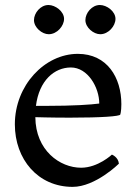

<svg xmlns="http://www.w3.org/2000/svg" viewBox="-20 -726 540 764"><path d="M39.1 -231.4C39.1 -92.3 130.9 17.6 269 17.6C359.9 17.6 453.1 -74.7 453.1 -74.7C450.7 -101.1 425.3 -110.8 425.3 -110.8C425.3 -110.8 370.1 -58.6 302.7 -58.6C218.3 -58.6 121.6 -127.4 120.6 -259.8C120.6 -259.8 180.2 -257.8 257.8 -257.8C385.3 -257.8 455.1 -263.2 458.5 -270C458.5 -270 462.9 -281.7 462.9 -311.5C462.9 -417 406.7 -511.7 289.6 -511.7C157.7 -511.7 39.1 -386.2 39.1 -231.4ZM123 -304.7C135.7 -405.8 196.3 -457.5 262.2 -457.5C329.1 -457.5 375 -378.4 375 -314C342.3 -309.6 274.4 -304.7 161.1 -304.7ZM378.9 -589.8C411.6 -589.8 439.5 -622.6 439.5 -650.9C439.5 -680.7 405.3 -706.1 377.4 -706.1C345.2 -706.1 319.8 -673.8 319.8 -646C319.8 -616.2 352.5 -589.8 378.9 -589.8ZM173.8 -589.8C207 -589.8 234.9 -622.6 234.9 -650.9C234.9 -680.7 200.2 -706.1 172.9 -706.1C140.6 -706.1 115.2 -673.8 115.2 -646C115.2 -616.2 147.5 -589.8 173.8 -589.8Z"/></svg>

Font: Trykker
Style: Regular
Weight: 400
Designer: Magnus Gaarde
Foundry: Magnus Gaarde
Version: Version 1.001